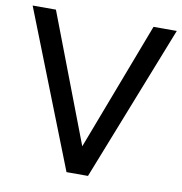

<svg xmlns="http://www.w3.org/2000/svg" viewBox="-98 -753 784 825"><g transform="rotate(10 293.5 -340.0)"><path d="M80.1 -679.7H-21.5L246.1 0H339.8L607.4 -679.7H505.9L293.5 -121.1Z"/></g></svg>

Font: Inder
Style: Regular
Weight: 400
Designer: Irina Smirnova
Foundry: Irina Smirnova
Version: Version 1.001